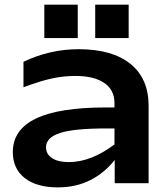

<svg xmlns="http://www.w3.org/2000/svg" viewBox="-20 -789 710 827"><path d="M35.2 -133.8Q35.2 -230.5 134.5 -278.3Q233.9 -326.2 436 -326.2H473.1V-345.2Q473.1 -401.4 429.2 -431.6Q385.3 -461.9 304.2 -461.9Q252.9 -461.9 201.9 -450.7Q150.9 -439.5 81.1 -413.1V-522.9Q195.3 -577.1 318.8 -577.1Q463.4 -577.1 541.7 -513.9Q620.1 -450.7 620.1 -334V0H474.1V-100.1Q431.2 -44.9 369.4 -13.4Q307.6 18.1 229 18.1Q137.7 18.1 86.4 -22.2Q35.2 -62.5 35.2 -133.8ZM178.2 -154.8Q178.2 -125 204.3 -107.9Q230.5 -90.8 275.9 -90.8Q372.6 -90.8 473.1 -167V-235.8H439.9Q298.3 -235.8 238.3 -216.1Q178.2 -196.3 178.2 -154.8ZM170.9 -769H314.9V-625H170.9ZM390.1 -769H534.2V-625H390.1Z"/></svg>

Font: Mattone
Style: Regular
Weight: 400
Width: 6
Designer: Nunzio Mazzaferro
Foundry: Collletttivo
Version: Version 2.000;Glyphs 3.2 (3217)